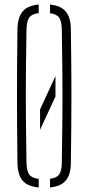

<svg xmlns="http://www.w3.org/2000/svg" viewBox="-20 -824 390 848"><path d="M157 -251V-341L225 -488V-398ZM151 4Q102 -0.5 80 -26.2Q58 -52 57 -105Q56 -191.5 55.5 -263.8Q55 -336 55 -403.2Q55 -470.5 55.5 -541Q56 -611.5 57 -694Q58 -747.5 80 -773.5Q102 -799.5 151 -804V-766Q120.5 -762.5 109.2 -746.5Q98 -730.5 97 -694Q95.5 -606.5 94.8 -537.5Q94 -468.5 94 -404.2Q94 -340 94.8 -268.8Q95.5 -197.5 97 -105Q98 -68.5 109.2 -53Q120.5 -37.5 151 -34ZM201 4V-34.5Q230.5 -38 241.5 -53.8Q252.5 -69.5 253 -105Q254.5 -194.5 255.2 -264.8Q256 -335 256 -399.2Q256 -463.5 255.2 -533.8Q254.5 -604 253 -694Q252.5 -729.5 241.5 -745.8Q230.5 -762 201 -765.5V-804Q249 -799 270.8 -772.8Q292.5 -746.5 293 -694Q294 -611.5 294.8 -541Q295.5 -470.5 295.5 -403.2Q295.5 -336 294.8 -263.8Q294 -191.5 293 -105Q292.5 -52.5 270.8 -26.8Q249 -1 201 4Z"/></svg>

Font: Big Shoulders Stencil Text SC Thin
Style: Regular
Weight: 100
Designer: Patric King
Foundry: XO Type Co
Version: Version 2.001